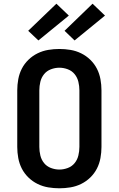

<svg xmlns="http://www.w3.org/2000/svg" viewBox="-20 -1007 640 1035"><path d="M300 8Q270 8 240 3Q210 -2 182.5 -15.5Q155 -29 133 -50.5Q111 -72 97.5 -98.5Q84 -125 78.5 -155Q73 -185 73 -215V-520Q73 -550 78.5 -580Q84 -610 97.5 -636.5Q111 -663 133 -684.5Q155 -706 182.5 -719.5Q210 -733 240 -738Q270 -743 300 -743Q330 -743 360 -738Q390 -733 417.5 -719.5Q445 -706 467 -684.5Q489 -663 502.5 -636.5Q516 -610 521.5 -580Q527 -550 527 -520V-215Q527 -185 521.5 -155Q516 -125 502.5 -98.5Q489 -72 467 -50.5Q445 -29 417.5 -15.5Q390 -2 360 3Q330 8 300 8ZM300 -93Q323 -93 345.5 -101.5Q368 -110 382.5 -128Q397 -146 402.5 -169Q408 -192 408 -215V-520Q408 -543 402.5 -566Q397 -589 382.5 -607Q368 -625 345.5 -633.5Q323 -642 300 -642Q277 -642 254.5 -633.5Q232 -625 217.5 -607Q203 -589 197.5 -566Q192 -543 192 -520V-215Q192 -192 197.5 -169Q203 -146 217.5 -128Q232 -110 254.5 -101.5Q277 -93 300 -93ZM382 -789 328 -841 479 -987 546 -923ZM187 -789 132 -841 284 -987 351 -923Z"/></svg>

Font: Iosevka Aile
Style: Bold
Weight: 700
Designer: Belleve Invis
Foundry: Belleve Invis
Version: Version 28.0.1; ttfautohint (v1.8.4)